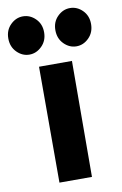

<svg xmlns="http://www.w3.org/2000/svg" viewBox="-147 -839 567 890"><g transform="rotate(-10 137.0 -394.0)"><path d="M59 0V-545.5H214L212 0ZM25.5 -608.5Q-7.5 -608.5 -33 -634Q-58.5 -659.5 -58.5 -699Q-58.5 -738 -33 -763.2Q-7.5 -788.5 25.5 -788.5Q59 -788.5 84.5 -763.2Q110 -738 110 -699Q110 -659.5 84.2 -634Q58.5 -608.5 25.5 -608.5ZM247 -608.5Q214 -608.5 188.5 -634Q163 -659.5 163 -699Q163 -738 188.5 -763.2Q214 -788.5 247 -788.5Q280.5 -788.5 305.8 -763.2Q331 -738 331 -699Q331 -659.5 305.5 -634Q280 -608.5 247 -608.5Z"/></g></svg>

Font: Spline Sans
Style: Regular
Weight: 400
Designer: Eben Sorkin, Mirko Velimirovic
Foundry: Sorkin Type
Version: Version 1.001